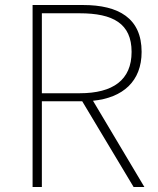

<svg xmlns="http://www.w3.org/2000/svg" viewBox="-20 -746 629 766"><path d="M147 -374V-693H298C431 -693 505 -652 505 -539C505 -427 431 -374 298 -374ZM556 0 351 -344C471 -356 545 -422 545 -539C545 -673 454 -726 311 -726H110V0H147V-342H308L513 0Z"/></svg>

Font: Noto Sans CJK JP Thin
Style: Regular
Weight: 250
Designer: Ryoko NISHIZUKA (kana & ideographs); Paul D. Hunt (Latin, Greek & Cyrillic); Wenlong ZHANG (bopomofo); Sandoll Communica
Foundry: Adobe Systems Incorporated
Version: Version 1.004;PS 1.004;hotconv 1.0.82;makeotf.lib2.5.63406